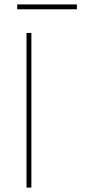

<svg xmlns="http://www.w3.org/2000/svg" viewBox="-20 -849 426 869"><path d="M100 0V-700H122V0ZM58 -807V-829H328V-807Z"/></svg>

Font: Mach Thin
Style: Regular
Weight: 250
Version: Version 1.002